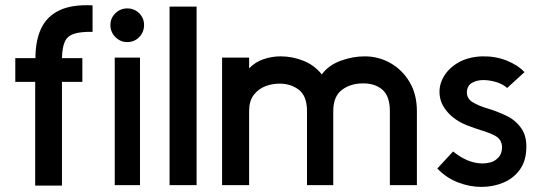

<svg xmlns="http://www.w3.org/2000/svg" viewBox="-20 -726 2125 753"><path d="M343 -601Q295 -602 269 -593Q243 -584 233.5 -561Q224 -538 223 -498H303V-405H223V2H118V-405H40V-498H119Q119 -566 141 -613.5Q163 -661 212 -685Q261 -709 343 -705ZM479 -561Q452 -561 432.5 -580.5Q413 -600 413 -628Q413 -655 432.5 -674Q452 -693 479 -693Q507 -693 526 -674Q545 -655 545 -628Q545 -600 526 -580.5Q507 -561 479 -561ZM529 0H430V-500H529Z M751 0H645V-700H751Z M1615 0H1509V-290Q1509 -348 1480.5 -373.5Q1452 -399 1404 -399Q1355 -399 1321 -373.5Q1287 -348 1287 -290V0H1184V-290Q1184 -349 1152.5 -373.5Q1121 -398 1076 -398Q1047 -398 1020 -387.5Q993 -377 975 -353.5Q957 -330 957 -290V0H851V-500H957V-458Q981 -483 1014 -494Q1047 -505 1080 -505Q1127 -505 1170.5 -487.5Q1214 -470 1242 -434Q1268 -470 1315.5 -487.5Q1363 -505 1410 -505Q1465 -505 1511.5 -478.5Q1558 -452 1586.5 -404Q1615 -356 1615 -290Z M1695 -65 1757 -132Q1815 -85 1872 -85Q1888 -85 1903 -89Q1918 -93 1929 -103Q1943 -114 1947 -132Q1951 -150 1947 -163Q1942 -183 1921 -194Q1900 -205 1870.5 -214Q1841 -223 1810.5 -235Q1780 -247 1755 -267Q1714 -302 1706 -342.5Q1698 -383 1717 -419.5Q1736 -456 1775.5 -479.5Q1815 -503 1871 -505Q1923 -506 1967 -488.5Q2011 -471 2037 -443L1969 -381Q1951 -397 1925 -404.5Q1899 -412 1876 -412Q1850 -412 1831 -401Q1812 -390 1811 -364Q1811 -339 1834 -325Q1857 -311 1892.5 -300.5Q1928 -290 1964 -273Q2001 -256 2024 -223.5Q2047 -191 2044 -140Q2042 -92 2017.5 -59Q1993 -26 1953.5 -9.5Q1914 7 1868 7Q1822 7 1776.5 -10.5Q1731 -28 1695 -65Z"/></svg>

Font: Kulim Park SemiBold
Style: Regular
Weight: 600
Designer: Noponies / Dale Sattler
Foundry: Noponies
Version: Version 1.000; ttfautohint (v1.8.3)